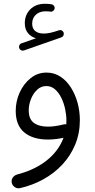

<svg xmlns="http://www.w3.org/2000/svg" viewBox="-20 -721 503 1015"><path d="M81.6 -466.6Q84.2 -459 91.6 -455.3Q99.1 -451.6 106.7 -454.3L304.6 -523.6Q311.1 -525.6 314.9 -532.5Q318.7 -539.4 316.8 -547Q314.9 -554.9 307.6 -559.3Q300.2 -563.7 291.7 -560.8Q263.7 -551.3 245 -547.4Q226.3 -543.6 211.2 -543.6Q182.7 -543.6 166.4 -556.8Q150.1 -570.1 150.1 -596.2Q150.1 -624.7 169.3 -643Q188.6 -661.3 221.7 -661.3Q227.4 -661.3 235.1 -660.8Q242.8 -660.2 247.1 -659.4Q255.2 -658.2 261.8 -664Q268.4 -669.8 269.1 -677.6Q269.7 -684.9 264.7 -691.1Q259.7 -697.3 251.8 -698.5Q245.2 -699.5 235.2 -700.3Q225.2 -701 217.5 -701Q169.3 -701 140.2 -671.8Q111.1 -642.7 111.1 -598.2Q111.1 -566.8 127.4 -546.4Q143.6 -526.1 170.3 -518.7L93.5 -491.9Q85.7 -489.2 82.3 -481.4Q79 -473.7 81.6 -466.6ZM225.8 -337.3Q178.6 -337.3 141.8 -307.7Q105 -278.1 84 -231.9Q63.1 -185.7 63.1 -135.2Q63.1 -58.2 108.6 -20.8Q154.1 16.7 233.9 16.7Q280.6 16.7 333.7 3.1Q346.7 -0.5 354.3 -13.2Q361.9 -25.9 357.3 -40.3Q353.5 -52.7 341.7 -59.6Q329.9 -66.5 316.3 -63.2Q295.7 -58.1 274.7 -54.8Q253.8 -51.5 233.3 -51.5Q186.3 -51.5 159.1 -71.4Q131.9 -91.4 131.9 -137.8Q131.9 -167.2 143.5 -196.8Q155 -226.4 176 -246.2Q197 -266.1 224.4 -266.1Q250.9 -266.1 270.8 -248.8Q290.7 -231.5 304.1 -203.9Q317.6 -176.2 324.3 -144.6Q331.1 -112.9 331.1 -83.9Q331.1 -13.5 299.2 43.3Q267.3 100.2 209 140.4Q150.7 180.6 71.1 201.4Q56.7 205.2 47.9 217.4Q39.1 229.7 42.1 244.8Q45 259.2 57.8 267.9Q70.5 276.7 85.1 273.7Q151.2 258.9 208.8 227.1Q266.4 195.3 309.8 148.7Q353.2 102.1 377.7 42.7Q402.2 -16.6 402.2 -86.3Q402.2 -132.3 390.2 -176.8Q378.2 -221.3 355.3 -257.7Q332.5 -294 299.8 -315.6Q267.2 -337.3 225.8 -337.3Z"/></svg>

Font: Mikhak VF
Style: Regular
Weight: 100
Designer: Amin Abedi
Version: Version 3.001